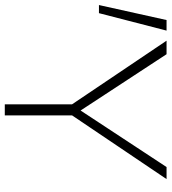

<svg xmlns="http://www.w3.org/2000/svg" viewBox="6 -720 698 781"><g transform="rotate(90 354.5 -329.0)"><path d="M397 -260 129 -658H184L427 -287ZM388 0V-289H433V0ZM425 -262 399 -287 643 -658H692ZM17 -383H-16L45 -658H88Z"/></g></svg>

Font: Ysabeau Infant ExtraLight
Style: Regular
Weight: 250
Designer: Christian Thalmann (Catharsis Fonts)
Version: Version 2.001;gftools[0.9.30]; featfreeze: ss01,ss02,lnum